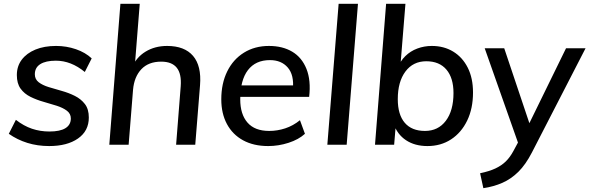

<svg xmlns="http://www.w3.org/2000/svg" viewBox="-20 -756 3079 1003"><path d="M237 7Q176 7 123 -9.5Q70 -26 26 -57L63 -130Q104 -98 147 -83.5Q190 -69 238 -69Q294 -69 322 -86.5Q350 -104 350 -137Q350 -162 329.5 -177.5Q309 -193 276.5 -203.5Q244 -214 208 -224Q172 -234 139.5 -250Q107 -266 87.5 -293Q68 -320 68 -364Q68 -410 93.5 -444Q119 -478 165 -497Q211 -516 273 -516Q327 -516 376.5 -499Q426 -482 459 -451L423 -380Q351 -439 272 -439Q219 -439 190.5 -421Q162 -403 162 -368Q162 -342 182 -326.5Q202 -311 234.5 -301Q267 -291 303 -281Q339 -271 371 -255Q403 -239 423.5 -212.5Q444 -186 444 -142Q444 -72 387.5 -32.5Q331 7 237 7Z M551 0 609 -736H710L683 -397L669 -402Q691 -456 740 -486Q789 -516 853 -516Q944 -516 988.5 -464Q1033 -412 1025 -311L1000 0H900L924 -305Q929 -370 903.5 -402Q878 -434 822 -434Q756 -434 718.5 -394.5Q681 -355 675 -287L652 0Z M1573 -57Q1540 -27 1487.5 -10Q1435 7 1381 7Q1305 7 1250 -23Q1195 -53 1165.5 -108Q1136 -163 1136 -237Q1136 -320 1167 -383Q1198 -446 1254.5 -481Q1311 -516 1385 -516Q1456 -516 1506.5 -486Q1557 -456 1581 -396Q1605 -336 1595 -250H1224L1228 -310H1540L1510 -290Q1517 -364 1483.5 -403Q1450 -442 1390 -442Q1315 -442 1275 -389.5Q1235 -337 1235 -237Q1235 -159 1273 -115.5Q1311 -72 1386 -72Q1429 -72 1470 -85.5Q1511 -99 1547 -128Z M1690 0 1749 -736H1850L1791 0Z M2213 7Q2147 7 2101 -23.5Q2055 -54 2036 -110L2050 -132L2039 0H1939L1997 -736H2098L2069 -379L2058 -402Q2071 -437 2097.5 -463Q2124 -489 2160 -502.5Q2196 -516 2236 -516Q2299 -516 2347.5 -486.5Q2396 -457 2423.5 -402.5Q2451 -348 2451 -273Q2451 -189 2420.5 -126Q2390 -63 2336.5 -28Q2283 7 2213 7ZM2200 -72Q2269 -72 2309 -125Q2349 -178 2349 -270Q2349 -349 2312 -392.5Q2275 -436 2207 -436Q2138 -436 2098 -382.5Q2058 -329 2058 -238Q2058 -157 2094.5 -114.5Q2131 -72 2200 -72Z M2700 29 2512 -504H2614L2756 -81ZM2505 227 2488 149Q2536 139 2568 124Q2600 109 2622.5 87Q2645 65 2663 31L2697 -32L2730 -81L2937 -504H3039L2759 40Q2726 104 2688 141.5Q2650 179 2604.5 199Q2559 219 2505 227Z"/></svg>

Font: Muli SemiBold
Style: Italic
Weight: 600
Italic angle: -4.541°
Designer: Vernon Adams
Foundry: Vernon Adams
Version: Version 2.100; ttfautohint (v1.8.1.43-b0c9)